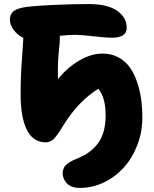

<svg xmlns="http://www.w3.org/2000/svg" viewBox="-20 -730 759 947"><path d="M375 196.8Q331.1 196.8 310.1 174.6Q289.1 152.3 289.1 125Q289.1 116.2 291.3 108.6Q293.5 101.1 296.1 95.7Q298.8 90.3 304.9 84.5Q311 78.6 315.2 75.2Q319.3 71.8 328.4 66.9Q337.4 62 341.8 60.1Q346.2 58.1 357.2 53.5Q368.2 48.8 372.1 46.9Q399.9 34.7 421.6 18.6Q443.4 2.4 462.2 -21.7Q481 -45.9 491 -81.1Q501 -116.2 501 -160.2Q501 -250 464.8 -292Q366.2 -230.5 293.9 -113.8Q280.3 -91.8 274.7 -83Q269 -74.2 258.8 -60.5Q248.5 -46.9 241.9 -41.7Q235.4 -36.6 226.3 -32.2Q217.3 -27.8 207 -27.8Q128.4 -27.8 99.1 -123Q89.4 -154.8 85 -195.1Q80.6 -235.4 81.8 -295.2Q83 -355 85.2 -393.6Q87.4 -432.1 93.3 -514.6Q94.7 -533.2 95.2 -543Q67.4 -556.2 48.1 -581.5Q28.8 -606.9 28.8 -632.8Q28.8 -664.6 54.4 -679.7Q80.1 -694.8 144 -699.2Q174.8 -702.6 259.3 -706.3Q343.8 -710 418 -710Q510.7 -710 557.9 -676.8Q605 -643.6 605 -592.8Q605 -543.9 532.2 -543.9Q503.4 -543.9 441.7 -551Q379.9 -558.1 353 -558.1Q314.9 -558.1 274.9 -553.2Q275.9 -541.5 273.9 -514.2Q262.7 -418.5 266.1 -339.8Q311.5 -396.5 370.6 -431.2Q429.7 -465.8 485.8 -465.8Q528.3 -465.8 562.3 -448Q596.2 -430.2 618.2 -400.4Q640.1 -370.6 654.8 -329.3Q669.4 -288.1 675.8 -243.7Q682.1 -199.2 682.1 -149.9Q682.1 -78.6 657.2 -14.2Q632.3 50.3 590.6 96.4Q548.8 142.6 492.4 169.7Q436 196.8 375 196.8Z"/></svg>

Font: Shantell Sans Irregular
Style: Regular
Weight: 800
Designer: Stephen Nixon, Anya Danilova, Shantell Martin
Foundry: Arrow Type
Version: Version 1.006;[9816181b4]